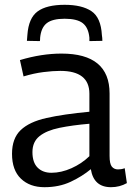

<svg xmlns="http://www.w3.org/2000/svg" viewBox="-20 -769 551 799"><path d="M30 -129Q30 -193 66 -227.5Q102 -262 173.5 -278Q245 -294 352 -304V-379Q352 -474 231 -474Q200 -474 160.5 -469Q121 -464 78 -451L63 -519Q153 -546 236 -546Q436 -546 436 -380V-120Q436 -87 445.5 -75.5Q455 -64 471 -64Q477 -64 484 -65Q491 -66 499 -69L508 -7Q478 10 442 10Q370 10 358 -65Q322 -35 274 -12.5Q226 10 165 10Q104 10 67 -25.5Q30 -61 30 -129ZM115 -136Q115 -93 136.5 -71.5Q158 -50 194 -50Q235 -50 277.5 -69Q320 -88 352 -119V-254Q281 -248 227.5 -237Q174 -226 144.5 -202.5Q115 -179 115 -136ZM249 -749Q321 -749 360.5 -722.5Q400 -696 404 -623Q405 -617 405.5 -611Q406 -605 406 -599L352 -598Q352 -601 352 -605Q352 -609 352 -612Q348 -654 324.5 -672.5Q301 -691 249 -691Q198 -691 174.5 -672.5Q151 -654 147 -612Q147 -603 146 -598L92 -599Q92 -605 93 -611.5Q94 -618 94 -624Q99 -694 136.5 -721.5Q174 -749 249 -749Z"/></svg>

Font: Georama
Style: Regular
Weight: 400
Designer: Jean-Baptiste Levee
Foundry: Production Type
Version: Version 1.000